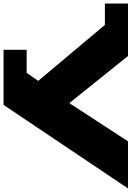

<svg xmlns="http://www.w3.org/2000/svg" viewBox="140 -720 740 1080"><g transform="rotate(90 510.0 -180.0)"><path d="M-10 -400V-530H285L550 -200L765 -530H1030L560 170H250V40H380L425 -25L110 -400Z"/></g></svg>

Font: Stalin One
Style: Regular
Weight: 400
Designer: Jovanny Lemonad
Foundry: Alexey Maslov, Jovanny Lemonad
Version: Version 3.002; ttfautohint (v0.91) -l 8 -r 50 -G 200 -x 0 -w